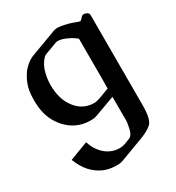

<svg xmlns="http://www.w3.org/2000/svg" viewBox="-183 -588 904 988"><g transform="rotate(-30 269.5 -94.0)"><path d="M377 -106.9V-372.1Q361.3 -386.7 330.8 -401.4Q300.3 -416 277.8 -417H276.4Q269.5 -417 261.7 -414.1Q244.1 -407.7 226.8 -401.1Q209.5 -394.5 191.9 -388.2Q182.6 -384.3 177.2 -378.4Q148.9 -348.1 139.2 -304.7Q130.9 -270.5 130.9 -237.3Q130.9 -227.1 131.8 -215.8Q137.2 -147.9 168.5 -106Q198.7 -63.5 243.7 -51.3Q260.3 -46.4 277.3 -46.4Q282.7 -46.4 288.1 -46.9Q296.9 -47.9 310.1 -52.2Q321.3 -56.2 345 -64.9Q368.7 -73.7 376.5 -76.7V-106.9ZM376.5 -27.3 259.8 15.6Q241.7 22 229 22H208.5Q133.3 18.1 80.6 -37.6Q27.3 -94.2 20 -174.8Q18.1 -195.3 18.1 -214.8Q18.1 -240.7 21.5 -265.1Q27.8 -308.6 55.2 -351.6Q68.4 -374.5 101.1 -399.4Q113.3 -407.7 127.9 -414.1Q167.5 -428.7 206.8 -443.4Q246.1 -458 285.6 -472.7Q296.4 -476.6 306.2 -476.6H309.1Q342.3 -475.1 389.2 -460Q394 -458.5 395 -457.5Q404.8 -453.6 419.9 -448.7Q423.8 -447.3 427.2 -447.3Q430.2 -447.3 432.1 -448.7Q441.4 -456.5 444.8 -461.4Q451.2 -469.7 461.9 -469.7Q467.3 -469.7 471.7 -467.8Q489.7 -461.4 489.7 -449.2V87.9Q489.7 172.4 464.4 194.6Q439 216.8 394 232.9L259.8 283.2Q241.7 289.6 229 289.6Q215.8 289.6 208 289.1Q133.8 286.6 79.6 228.5Q51.8 198.2 32.7 148.9Q85 128.4 142.1 107.4Q154.3 142.1 168.5 161.1Q199.2 203.1 243.7 215.8Q260.3 220.2 276.4 220.2Q282.7 220.2 288.1 219.7Q297.4 218.8 310.1 214.8Q315.4 212.4 325 209Q334.5 205.6 344.2 201.7Q362.3 192.9 369.6 159.7Q377 126.5 377 115.7Z"/></g></svg>

Font: Caudex
Style: Bold
Weight: 700
Version: Version 1.01